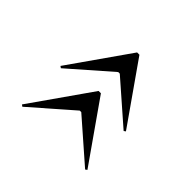

<svg xmlns="http://www.w3.org/2000/svg" viewBox="-64 -662 705 705"><g transform="rotate(-45 288.5 -310.0)"><path d="M274 -480 508 -316V-304L274 -140L269 -147L408 -306V-314L269 -473ZM74 -480 308 -316V-304L74 -140L69 -147L208 -306V-314L69 -473Z"/></g></svg>

Font: Kalnia Thin Medium
Style: Regular
Weight: 500
Version: Version 1.105